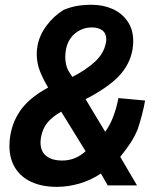

<svg xmlns="http://www.w3.org/2000/svg" viewBox="-20 -754 640 784"><path d="M18.5 -158.5Q18.5 -182 22.5 -203.5Q33.5 -265 70 -311.8Q106.5 -358.5 176.5 -396.5Q154.5 -433.5 142.2 -465.8Q130 -498 130 -534Q130 -549.5 133 -566Q140.5 -609.5 169.8 -649Q199 -688.5 240.5 -714Q267.5 -725 294.5 -729.8Q321.5 -734.5 354.5 -734.5Q401.5 -734.5 440 -717.2Q478.5 -700 501.2 -666.5Q524 -633 524 -586.5Q524 -570 521 -551Q510 -490 465.2 -443Q420.5 -396 329.5 -349L409.5 -216Q429.5 -243 443 -279.2Q456.5 -315.5 463.5 -353.5L572.5 -343.5Q563 -288.5 542 -225.5Q530 -197 514.5 -172.8Q499 -148.5 471 -113.5L539.5 3H420L392 -45.5Q352 -18.5 305.5 -4.8Q259 9 211.5 9Q152.5 9 109 -10.8Q65.5 -30.5 42 -68.2Q18.5 -106 18.5 -158.5ZM329.5 -136.5 230 -298Q194.5 -278 174.2 -254Q154 -230 147.5 -193.5Q145.5 -183.5 145.5 -171.5Q145.5 -136 168.8 -117.2Q192 -98.5 234.5 -98.5Q288 -98.5 329.5 -136.5ZM246.5 -522Q246.5 -491.5 258 -467L275.5 -440Q331.5 -468.5 368 -502.2Q404.5 -536 412.5 -579.5Q414 -587 414 -593.5Q414 -617.5 398 -629.8Q382 -642 355.5 -642Q316 -642 286.2 -617.2Q256.5 -592.5 249 -550Q246.5 -532.5 246.5 -522Z"/></svg>

Font: JuliaMono ExtraBoldItalic
Style: Regular
Weight: 800
Italic angle: -9°
Monospace: yes
Designer: cormullion
Foundry: corm
Version: Version 0.049; ttfautohint (v1.8.4)